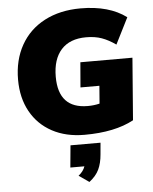

<svg xmlns="http://www.w3.org/2000/svg" viewBox="-64 -767 877 1102"><g transform="rotate(-5 375.0 -216.5)"><path d="M714 -407 686 -49Q577 10 402 10Q295 10 215.5 -33Q136 -76 92.5 -154.5Q49 -233 49 -338Q49 -451 97 -536.5Q145 -622 234 -668.5Q323 -715 442 -715Q606 -715 705 -641L629 -490Q588 -519 549 -533Q510 -547 459 -547Q365 -547 315.5 -492Q266 -437 266 -336Q266 -153 435 -153Q471 -153 503 -161L511 -263H402L414 -407ZM489 63 483 130Q479 180 462 216Q445 252 406 282L347 241Q376 218 385 190H304L316 63Z"/></g></svg>

Font: Nunito Sans Heavy Heavy
Style: Italic
Weight: 400
Italic angle: -4.541°
Designer: Vernon Adams
Foundry: Vernon Adams
Version: Version 2.002